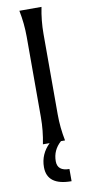

<svg xmlns="http://www.w3.org/2000/svg" viewBox="-105 -778 497 1044"><g transform="rotate(-10 144.0 -256.0)"><path d="M83 0Q97.7 -73.2 97.7 -146.5V-590.8Q97.7 -664.1 83 -737.3H205.1Q190.4 -664.1 190.4 -590.8V-146.5Q190.4 -73.2 205.1 0H182.6Q135.7 41.5 135.7 103Q135.7 157.2 201.7 157.2V224.6Q66.9 224.6 66.9 123.5Q66.9 51.8 120.1 0Z"/></g></svg>

Font: Classica
Style: Book
Weight: 400
Designer: Wojciech Kalinowski "wmk69" (wmk69@o2.pl)
Foundry: Wojciech Kalinowski "wmk69" (wmk69@o2.pl)
Version: Version 2.1.1; 2021-05-14